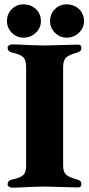

<svg xmlns="http://www.w3.org/2000/svg" viewBox="-20 -859 409 882"><path d="M15 -12Q15 -29 34 -34Q73 -42 86.5 -54.5Q100 -67 100 -97V-551Q100 -583 87 -596Q74 -609 34 -618Q15 -623 15 -640Q15 -646 21 -650.5Q27 -655 33 -655Q70 -655 111 -652Q165 -650 183 -650Q202 -650 258 -652Q316 -654 338 -654Q354 -654 354 -639Q354 -630 349.5 -625.5Q345 -621 335 -618Q294 -606 282 -593Q270 -580 270 -550V-98Q270 -70 283 -57.5Q296 -45 335 -34Q345 -31 349.5 -26.5Q354 -22 354 -13Q354 2 338 2Q316 2 258 0Q202 -2 183 -2Q165 -2 111 0Q71 3 33 3Q27 3 21 -1.5Q15 -6 15 -12ZM12 -762Q12 -795 34 -817Q56 -839 88 -839Q122 -839 145 -817Q168 -795 168 -762Q168 -731 144.5 -708.5Q121 -686 88 -686Q57 -686 34.5 -708.5Q12 -731 12 -762ZM210 -762Q210 -795 232 -817Q254 -839 286 -839Q320 -839 343 -817Q366 -795 366 -762Q366 -731 342.5 -708.5Q319 -686 286 -686Q255 -686 232.5 -708.5Q210 -731 210 -762Z"/></svg>

Font: EB Garamond ExtraBold
Style: Regular
Weight: 800
Designer: Georg Duffner and Octavio Pardo
Foundry: Georg Duffner
Version: Version 1.000